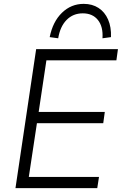

<svg xmlns="http://www.w3.org/2000/svg" viewBox="-20 -973 630 993"><path d="M60 0 167 -719H590L582 -661H220L180 -394H522L514 -336H171L129 -58H492L483 0ZM281 -775 237 -781Q253 -861 300.5 -907Q348 -953 413 -953Q457 -953 489.5 -932Q522 -911 539 -872Q556 -833 554 -781L510 -775Q514 -835 486.5 -869.5Q459 -904 408 -904Q358 -904 324.5 -870Q291 -836 281 -775Z"/></svg>

Font: Nunitoga
Style: Light Italic
Weight: 300
Italic angle: -9°
Designer: Vernon Adams
Foundry: Vernon Adams
Version: Version 1.0